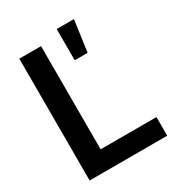

<svg xmlns="http://www.w3.org/2000/svg" viewBox="-181 -878 916 993"><g transform="rotate(-30 276.5 -382.0)"><path d="M63 0V-727.5H192.9V-111.3H526.4V0ZM307.1 -577.1V-763.7H410.2L384.3 -577.1Z"/></g></svg>

Font: Inter 28pt SemiBold
Style: Regular
Weight: 600
Designer: Rasmus Andersson
Foundry: rsms
Version: Version 4.001;git-66647c0bb